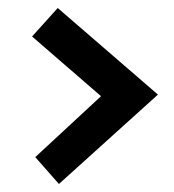

<svg xmlns="http://www.w3.org/2000/svg" viewBox="-20 -495 435 479"><path d="M374 -259 127 -36 68 -103 232 -255 60 -404 124 -475Z"/></svg>

Font: Acme
Style: Regular
Weight: 400
Designer: Juan Pablo del Peral
Foundry: Juan Pablo del Peral
Version: Version 1.002